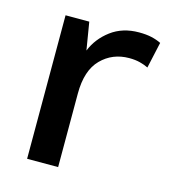

<svg xmlns="http://www.w3.org/2000/svg" viewBox="-80 -545 538 610"><g transform="rotate(15 189.0 -240.0)"><path d="M64 0V-472H142L157 -381Q174 -423 212 -451.5Q250 -480 304 -480Q328 -480 345.5 -476Q363 -472 377 -465L358 -379Q346 -385 330.5 -389Q315 -393 295 -393Q240 -393 203 -355.5Q166 -318 166 -242V0Z"/></g></svg>

Font: Mukta Malar Medium
Style: Regular
Weight: 500
Designer: Aadarsh Rajan, Girish Dalvi, Yashodeep Gholap
Foundry: Ek Type
Version: Version 2.538;PS 1.000;hotconv 16.6.51;makeotf.lib2.5.65220;